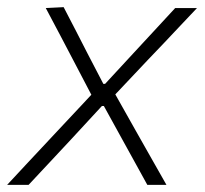

<svg xmlns="http://www.w3.org/2000/svg" viewBox="-39 -517 572 537"><path d="M-19 0Q11.5 -33 34.5 -57.5Q57.5 -82 77.8 -103.8Q98 -125.5 121.5 -150.5L216.5 -252L166.5 -347.5Q146.5 -386 129.8 -417.5Q113 -449 89 -494.5L139 -497Q158.5 -460 174 -429.5Q189.5 -399 205.5 -368L250 -282.5H255L334 -368Q364.5 -401 391.2 -429.8Q418 -458.5 451 -494.5H512Q481.5 -462.5 460 -439.5Q438.5 -416.5 419 -396Q399.5 -375.5 376 -351L283.5 -253L341.5 -150Q362 -114 381 -80.2Q400 -46.5 426.5 0H373Q354 -35 338.2 -63.2Q322.5 -91.5 303 -127L251.5 -220.5H246L161.5 -129Q129 -94.5 101.8 -65Q74.5 -35.5 41 0Z"/></svg>

Font: Commissioner ExtraLight
Style: Italic
Weight: 200
Italic angle: -12°
Designer: Kostas Bartsokas
Foundry: Kostas Bartsokas
Version: Version 1.000; ttfautohint (v1.8.3)